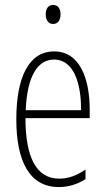

<svg xmlns="http://www.w3.org/2000/svg" viewBox="-20 -747 428 777"><path d="M195 -727C173 -727 165 -709 165 -688C165 -667 175 -650 195 -650C214 -650 225 -665 225 -689C225 -709 217 -727 195 -727ZM199 -539C96 -539 46 -433 46 -264C46 -97 98 10 218 10C260 10 296 -3 326 -22V-61C290 -36 256 -24 220 -24C128 -24 83 -109 83 -269H343V-303C343 -425 305 -539 199 -539ZM199 -506C277 -506 309 -412 308 -301H84C90 -439 132 -506 199 -506Z"/></svg>

Font: Noto Sans Georgian ExtraCondensed ExtraLight
Style: Regular
Weight: 200
Width: 2
Designer: Monotype Design Team, Akaki Razmadze
Foundry: Google LLC
Version: Version 2.005